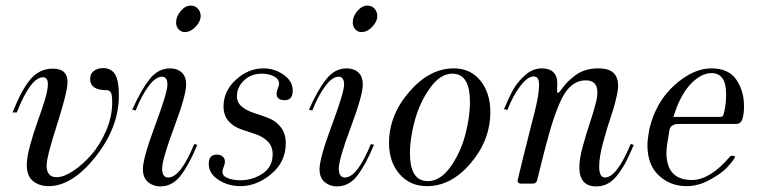

<svg xmlns="http://www.w3.org/2000/svg" viewBox="-20 -658 2713 688"><path d="M154 9Q121 9 98.5 -9Q76 -27 76 -67Q76 -94 88 -138Q100 -182 114.5 -222Q129 -262 140.5 -299Q152 -336 151.5 -358.5Q151 -381 134 -381Q90 -381 40 -255H25Q58 -338 90 -375Q122 -412 169 -412Q222 -412 222 -364Q222 -329 184.5 -212Q147 -95 147 -65Q147 -23 183 -23Q208 -23 241.5 -45Q275 -67 306.5 -102.5Q338 -138 360 -189Q382 -240 382 -290Q382 -319 377 -327Q372 -335 361 -335Q303 -335 303 -375Q303 -394 316.5 -404Q330 -414 350 -414Q378 -414 392 -392Q406 -370 406 -316Q406 -202 322.5 -96.5Q239 9 154 9Z M642 -543Q629 -543 620 -553Q611 -563 611 -578Q611 -599 627.5 -618.5Q644 -638 664 -638Q679 -638 689 -627Q699 -616 699 -601Q699 -581 681 -562Q663 -543 642 -543ZM554 10Q529 10 510.5 -5.5Q492 -21 492 -52Q492 -91 536 -209Q580 -327 580 -355Q580 -383 560 -383Q538 -383 513 -350Q488 -317 466 -262L454 -265Q484 -333 515 -373Q546 -413 589 -413Q615 -413 631 -398.5Q647 -384 647 -355Q647 -317 604 -202Q561 -87 561 -54Q561 -22 583 -22Q627 -22 676 -142L687 -139Q658 -69 628 -29.5Q598 10 554 10Z M841 9Q798 9 763 -13.5Q728 -36 728 -71Q728 -104 757 -104Q769 -104 777.5 -97.5Q786 -91 786 -78Q786 -71 781.5 -60Q777 -49 777 -43Q777 -27 796.5 -19.5Q816 -12 841 -12Q885 -12 921 -36Q957 -60 957 -105Q957 -134 939 -151.5Q921 -169 895 -177.5Q869 -186 843 -195Q817 -204 799 -224Q781 -244 781 -277Q781 -332 825.5 -372.5Q870 -413 924 -413Q964 -413 996.5 -390Q1029 -367 1029 -333Q1029 -299 1000 -299Q971 -299 971 -323Q971 -330 975.5 -341Q980 -352 980 -358Q980 -375 961.5 -384.5Q943 -394 919 -394Q879 -394 854 -369.5Q829 -345 829 -314Q829 -290 847 -275.5Q865 -261 890.5 -253Q916 -245 942 -235Q968 -225 986 -202.5Q1004 -180 1004 -144Q1004 -78 952 -34.5Q900 9 841 9Z M1275 -543Q1262 -543 1253 -553Q1244 -563 1244 -578Q1244 -599 1260.5 -618.5Q1277 -638 1297 -638Q1312 -638 1322 -627Q1332 -616 1332 -601Q1332 -581 1314 -562Q1296 -543 1275 -543ZM1187 10Q1162 10 1143.5 -5.5Q1125 -21 1125 -52Q1125 -91 1169 -209Q1213 -327 1213 -355Q1213 -383 1193 -383Q1171 -383 1146 -350Q1121 -317 1099 -262L1087 -265Q1117 -333 1148 -373Q1179 -413 1222 -413Q1248 -413 1264 -398.5Q1280 -384 1280 -355Q1280 -317 1237 -202Q1194 -87 1194 -54Q1194 -22 1216 -22Q1260 -22 1309 -142L1320 -139Q1291 -69 1261 -29.5Q1231 10 1187 10Z M1510 9Q1449 9 1411.5 -34.5Q1374 -78 1374 -146Q1374 -245 1446.5 -329Q1519 -413 1606 -413Q1666 -413 1701.5 -369Q1737 -325 1737 -257Q1737 -156 1667 -73.5Q1597 9 1510 9ZM1513 -9Q1557 -9 1593 -58.5Q1629 -108 1646.5 -172.5Q1664 -237 1664 -293Q1664 -394 1601 -394Q1558 -394 1521.5 -343.5Q1485 -293 1467 -228.5Q1449 -164 1449 -109Q1449 -9 1513 -9Z M2117 10Q2056 10 2056 -59Q2056 -89 2068.5 -134.5Q2081 -180 2094 -218.5Q2107 -257 2116 -293Q2125 -329 2116.5 -349.5Q2108 -370 2079 -370Q2048 -370 2024.5 -348.5Q2001 -327 1983 -283Q1965 -239 1951.5 -192.5Q1938 -146 1920 -74Q1910 -34 1905 -13Q1902 0 1889 0H1849Q1831 0 1836 -17Q1846 -59 1858 -107.5Q1870 -156 1878.5 -188.5Q1887 -221 1895.5 -255.5Q1904 -290 1907.5 -311Q1911 -332 1911.5 -350Q1912 -368 1907.5 -376Q1903 -384 1892 -384Q1871 -384 1845 -350.5Q1819 -317 1798 -264L1786 -267Q1804 -310 1819 -337Q1834 -364 1861.5 -388.5Q1889 -413 1921 -413Q1977 -413 1977 -358Q1977 -353 1976.5 -343Q1976 -333 1976.5 -329Q1977 -325 1979 -325Q1981 -325 1985 -329Q1987 -331 1996.5 -344Q2006 -357 2016 -366.5Q2026 -376 2041.5 -388Q2057 -400 2078 -406.5Q2099 -413 2124 -413Q2168 -413 2184 -390.5Q2200 -368 2192.5 -327.5Q2185 -287 2170.5 -244.5Q2156 -202 2141.5 -149Q2127 -96 2127 -61Q2127 -22 2148 -22Q2190 -22 2240 -142L2251 -139Q2236 -104 2225 -82Q2214 -60 2197 -36.5Q2180 -13 2160.5 -1.5Q2141 10 2117 10Z M2440 9Q2382 9 2341 -29Q2300 -67 2300 -138Q2300 -158 2307 -196Q2330 -293 2397 -353Q2464 -413 2529 -413Q2591 -413 2618.5 -372.5Q2646 -332 2646 -278Q2646 -253 2642 -238Q2637 -214 2619 -214H2430Q2413 -214 2405 -213.5Q2397 -213 2389 -208Q2381 -203 2379 -193Q2368 -131 2368 -112Q2368 -13 2459 -13H2462Q2526 -15 2595 -96Q2599 -100 2606 -100Q2618 -100 2610 -88Q2602 -76 2584.5 -57Q2567 -38 2525 -14.5Q2483 9 2440 9ZM2393 -239H2552Q2566 -239 2569 -241Q2572 -243 2575 -257Q2582 -285 2582 -320Q2582 -396 2530 -396Q2492 -396 2454.5 -356.5Q2417 -317 2393 -239Z"/></svg>

Font: HK Venetian
Style: Italic
Weight: 400
Italic angle: -12°
Version: Version 1.000;PS 001.000;hotconv 1.0.88;makeotf.lib2.5.64775